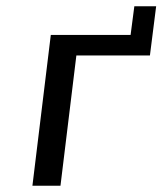

<svg xmlns="http://www.w3.org/2000/svg" viewBox="-20 -596 521 616"><path d="M461 -418 481 -576H411L399 -484H143L84 0H174L225 -418Z"/></svg>

Font: Gamestation Text
Style: Italic
Weight: 400
Designer: Jonas Hecksher
Foundry: Jonas Hecksher, Playtypeª, e-types AS
Version: Version 1.003